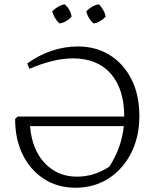

<svg xmlns="http://www.w3.org/2000/svg" viewBox="-20 -873 741 901"><path d="M334 8Q251 8 187 -33Q123 -74 87 -146.5Q51 -219 51 -315L63 -326H563Q563 -455 500 -527Q437 -599 322 -599Q275 -599 223 -586Q171 -573 118 -550L108 -575Q161 -614 222 -634.5Q283 -655 345 -655Q431 -655 496 -614Q561 -573 597.5 -500Q634 -427 634 -329Q634 -231 595.5 -155Q557 -79 489.5 -35.5Q422 8 334 8ZM493 -91Q550 -178 561 -281H121Q130 -171 190 -107.5Q250 -44 341 -44Q422 -44 493 -91ZM284 -853Q311 -828 316 -795Q306 -783 290.5 -774Q275 -765 259 -763Q247 -774 238 -789Q229 -804 225 -820Q237 -832 252 -841Q267 -850 284 -853ZM444 -853Q456 -841 464.5 -826Q473 -811 476 -795Q465 -783 450 -774Q435 -765 419 -763Q393 -785 385 -820Q396 -832 411.5 -841Q427 -850 444 -853Z"/></svg>

Font: Piazzolla SC Light
Style: Regular
Weight: 300
Designer: Juan Pablo del Peral
Foundry: Huerta Tipografica
Version: Version 1.330